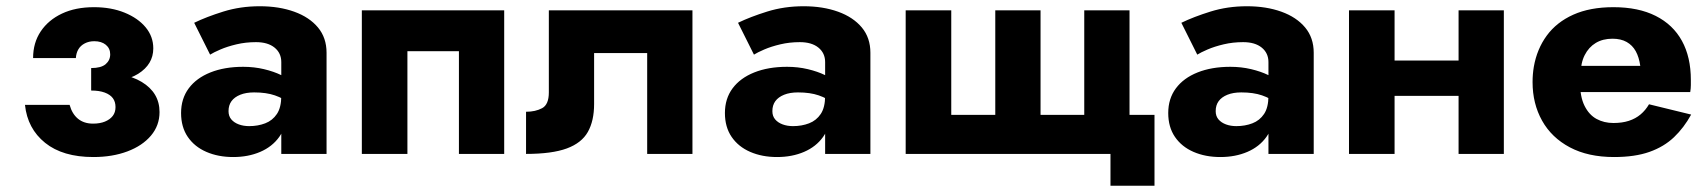

<svg xmlns="http://www.w3.org/2000/svg" viewBox="-20 -493 5472 615"><path d="M272 -230Q374 -226 422.5 -256.5Q471 -287 471 -338Q471 -376 446.5 -405.5Q422 -435 379 -452.5Q336 -470 281 -470Q222 -470 178.5 -449.5Q135 -429 110.5 -392.5Q86 -356 86 -307H223Q224 -323 231 -335Q238 -347 251.5 -354Q265 -361 282 -361Q305 -361 319 -349.5Q333 -338 333 -319Q333 -300 318.5 -287.5Q304 -275 272 -275ZM279 10Q340 10 388 -8Q436 -26 463.5 -58.5Q491 -91 491 -134Q491 -196 434 -230.5Q377 -265 272 -260V-203Q298 -203 315.5 -196.5Q333 -190 341.5 -178.5Q350 -167 350 -150Q350 -133 341 -121.5Q332 -110 316 -103.5Q300 -97 278 -97Q249 -97 230 -112.5Q211 -128 203 -157H60Q68 -81 124.5 -35.5Q181 10 279 10Z M712 -137Q712 -156 721.5 -169Q731 -182 749.5 -189.5Q768 -197 794 -197Q833 -197 860.5 -187.5Q888 -178 914 -159V-230Q904 -241 880.5 -252.5Q857 -264 825.5 -271.5Q794 -279 759 -279Q699 -279 654 -261Q609 -243 584.5 -210Q560 -177 560 -131Q560 -86 581.5 -54.5Q603 -23 641 -6.5Q679 10 727 10Q775 10 813.5 -6.5Q852 -23 874.5 -54.5Q897 -86 897 -130L881 -186Q881 -149 867 -128Q853 -107 829.5 -98Q806 -89 778 -89Q760 -89 745 -94.5Q730 -100 721 -110.5Q712 -121 712 -137ZM653 -318Q664 -325 686 -334.5Q708 -344 737.5 -351Q767 -358 800 -358Q838 -358 859.5 -340.5Q881 -323 881 -294V0H1026V-324Q1026 -372 998.5 -405Q971 -438 922.5 -455.5Q874 -473 812 -473Q750 -473 695.5 -456Q641 -439 602 -420Z M1595 -460H1139V0H1285V-329H1450V0H1595Z M2198 -460H1738V-197Q1738 -158 1716.5 -146.5Q1695 -135 1665 -135V0Q1748 0 1795.5 -17.5Q1843 -35 1863 -70.5Q1883 -106 1883 -160V-323H2053V0H2198Z M2454 -137Q2454 -156 2463.5 -169Q2473 -182 2491.5 -189.5Q2510 -197 2536 -197Q2575 -197 2602.5 -187.5Q2630 -178 2656 -159V-230Q2646 -241 2622.5 -252.5Q2599 -264 2567.5 -271.5Q2536 -279 2501 -279Q2441 -279 2396 -261Q2351 -243 2326.5 -210Q2302 -177 2302 -131Q2302 -86 2323.5 -54.5Q2345 -23 2383 -6.5Q2421 10 2469 10Q2517 10 2555.5 -6.5Q2594 -23 2616.5 -54.5Q2639 -86 2639 -130L2623 -186Q2623 -149 2609 -128Q2595 -107 2571.5 -98Q2548 -89 2520 -89Q2502 -89 2487 -94.5Q2472 -100 2463 -110.5Q2454 -121 2454 -137ZM2395 -318Q2406 -325 2428 -334.5Q2450 -344 2479.5 -351Q2509 -358 2542 -358Q2580 -358 2601.5 -340.5Q2623 -323 2623 -294V0H2768V-324Q2768 -372 2740.5 -405Q2713 -438 2664.5 -455.5Q2616 -473 2554 -473Q2492 -473 2437.5 -456Q2383 -439 2344 -420Z M3313 -125V-460H3168V-125H3027V-460H2881V0H3537V102H3678V-125H3598V-460H3453V-125Z M3874 -137Q3874 -156 3883.5 -169Q3893 -182 3911.5 -189.5Q3930 -197 3956 -197Q3995 -197 4022.5 -187.5Q4050 -178 4076 -159V-230Q4066 -241 4042.5 -252.5Q4019 -264 3987.5 -271.5Q3956 -279 3921 -279Q3861 -279 3816 -261Q3771 -243 3746.5 -210Q3722 -177 3722 -131Q3722 -86 3743.5 -54.5Q3765 -23 3803 -6.5Q3841 10 3889 10Q3937 10 3975.5 -6.5Q4014 -23 4036.5 -54.5Q4059 -86 4059 -130L4043 -186Q4043 -149 4029 -128Q4015 -107 3991.5 -98Q3968 -89 3940 -89Q3922 -89 3907 -94.5Q3892 -100 3883 -110.5Q3874 -121 3874 -137ZM3815 -318Q3826 -325 3848 -334.5Q3870 -344 3899.5 -351Q3929 -358 3962 -358Q4000 -358 4021.5 -340.5Q4043 -323 4043 -294V0H4188V-324Q4188 -372 4160.5 -405Q4133 -438 4084.5 -455.5Q4036 -473 3974 -473Q3912 -473 3857.5 -456Q3803 -439 3764 -420Z M4348 -186H4720V-299H4348ZM4652 -460V0H4797V-460ZM4301 -460V0H4447V-460Z M4974 -198H5394Q5396 -210 5396 -220.5Q5396 -231 5396 -237Q5396 -310 5367.5 -362Q5339 -414 5283.5 -442Q5228 -470 5148 -470Q5073 -470 5019.5 -446Q4966 -422 4934.5 -379Q4903 -336 4893 -279Q4891 -267 4890 -255Q4889 -243 4889 -230Q4889 -161 4919.5 -106.5Q4950 -52 5008.5 -21Q5067 10 5150 10Q5217 10 5263.5 -6.5Q5310 -23 5342 -53.5Q5374 -84 5397 -126L5262 -159Q5251 -140 5235 -126.5Q5219 -113 5197.5 -106Q5176 -99 5148 -99Q5118 -99 5094 -112Q5070 -125 5055.5 -154Q5041 -183 5041 -230L5043 -254Q5043 -291 5056 -316.5Q5069 -342 5091.5 -355.5Q5114 -369 5145 -369Q5172 -369 5190.5 -358.5Q5209 -348 5219.5 -329Q5230 -310 5234 -282H4974Z"/></svg>

Font: Jost
Style: Bold
Weight: 700
Version: Version 3.710